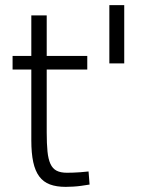

<svg xmlns="http://www.w3.org/2000/svg" viewBox="-20 -717 573 748"><path d="M162 -446V-201Q162 -157 165 -127Q168 -97 176.5 -78.5Q185 -60 200.5 -52Q216 -44 241 -44Q252 -44 265.5 -44.5Q279 -45 293 -46Q308 -47 325 -49L329 2Q313 5 296 7Q282 9 265.5 10Q249 11 236 11Q200 11 174.5 1.5Q149 -8 133 -29.5Q117 -51 109.5 -85.5Q102 -120 102 -170V-446H29V-499H102V-657H162V-499H320V-446ZM464 -470H406V-697H464Z"/></svg>

Font: Panefresco 250wt
Style: Regular
Weight: 300
Version: Version 1.000